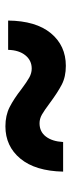

<svg xmlns="http://www.w3.org/2000/svg" viewBox="202 -743 262 706"><g transform="rotate(90 333.0 -390.0)"><path d="M307.8 -337.8Q281.1 -357.8 265 -366.7Q248.9 -375.6 232.2 -375.6Q202.2 -375.6 183.3 -352.2Q164.4 -328.9 163.3 -288.9H55.6Q56.7 -391.1 102.2 -446.1Q147.8 -501.1 222.2 -501.1Q262.2 -501.1 291.1 -486.1Q320 -471.1 358.9 -442.2Q385.6 -422.2 401.1 -413.3Q416.7 -404.4 433.3 -404.4Q464.4 -404.4 482.2 -427.8Q500 -451.1 502.2 -491.1H611.1Q608.9 -388.9 563.3 -333.9Q517.8 -278.9 444.4 -278.9Q404.4 -278.9 373.9 -294.4Q343.3 -310 307.8 -337.8Z"/></g></svg>

Font: Paperlogy 8 ExtraBold
Style: Regular
Weight: 800
Designer: redesigned by Lee Juim, glyphs from Gmarket Sans & Montserrat
Foundry: PT&
Version: Version 1.001